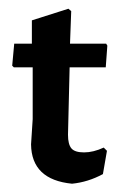

<svg xmlns="http://www.w3.org/2000/svg" viewBox="-20 -424 276 447"><path d="M221.5 -80.4 229 -72.9 219.6 -18.7Q185 0 147.7 3.7Q53.3 -5.6 52.3 -87.9L56.1 -146.7V-267.3H12.1L8.4 -271L13.1 -322.4H54.2V-376.6L139.3 -403.7L145.8 -398.1L143 -322.4H227.1L229.9 -317.8L226.2 -267.3H142.1L138.3 -110.3Q138.3 -87.9 146.3 -78.5Q154.2 -69.2 175.7 -69.2Q197.2 -69.2 221.5 -80.4Z"/></svg>

Font: Gurajada
Style: Regular
Weight: 400
Designer: Purushoth Kumar Guthula
Foundry: SiliconAndhra, USA.
Version: Version 1.0.3; ttfautohint (v1.2.42-39fb)